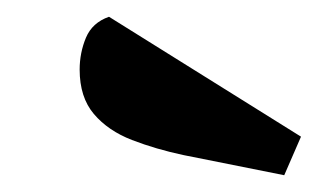

<svg xmlns="http://www.w3.org/2000/svg" viewBox="-20 -794 379 229"><path d="M319 -585 199 -609Q166 -616 137.5 -627Q109 -638 92 -658Q75 -678 75 -711Q75 -731 82.5 -749Q90 -767 110 -774L339 -631Z"/></svg>

Font: Sansita Swashed
Style: Bold
Weight: 700
Designer: Pablo Cosgaya
Foundry: Omnibus-Type
Version: Version 1.003; ttfautohint (v1.8.3)